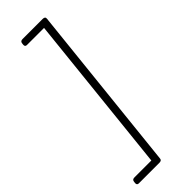

<svg xmlns="http://www.w3.org/2000/svg" viewBox="-297 -787 944 944"><g transform="rotate(-45 174.5 -315.0)"><path d="M258 -768Q275 -768 273 -753L180 126Q179 138 163 138H20Q7 138 8 124L9 116Q10 102 25 102H143L231 -732H112Q99 -732 100 -746L101 -754Q102 -768 117 -768Z"/></g></svg>

Font: Asap Expanded Expanded Thin
Style: Italic
Weight: 100
Width: 7
Italic angle: -6°
Designer: Pablo Cosgaya
Foundry: Omnibus-Type
Version: Version 3.001; ttfautohint (v1.8.4.7-5d5b)